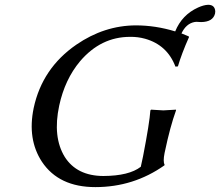

<svg xmlns="http://www.w3.org/2000/svg" viewBox="-20 -763 909 793"><path d="M839.8 -743.2Q867.2 -743.2 869.1 -716.3Q869.1 -710.9 868.2 -707Q859.4 -672.4 811 -671.9Q807.1 -671.9 799.3 -672.4Q793 -672.9 791 -672.9Q784.7 -672.4 782.7 -671.9Q748.5 -665 729.5 -625L759.3 -612.8L760.7 -609.9Q730 -541 714.8 -488.8L704.6 -487.8Q670.9 -577.1 579.1 -603Q549.3 -611.3 517.1 -610.8Q396.5 -610.8 310.5 -509.8Q248 -435.1 224.6 -327.1Q196.8 -197.3 247.6 -114.7Q297.4 -36.6 406.7 -36.1Q513.2 -36.6 561.5 -74.2L570.8 -117.2Q597.7 -255.9 601.1 -307.1L604 -310.1Q606 -310.1 654.3 -307.1L707 -310.1V-307.1Q682.6 -239.7 661.1 -137.2L659.7 -130.9Q652.8 -95.7 659.7 -83L659.2 -80.1Q531.7 9.8 374 9.8Q223.1 9.8 153.3 -94.7Q92.3 -187.5 119.1 -316.9Q154.3 -481.4 295.4 -578.6Q410.6 -657.7 541 -658.2Q622.1 -658.2 703.6 -633.3Q731.4 -701.7 797.9 -731.9Q821.8 -742.7 839.8 -743.2Z"/></svg>

Font: Linux Biolinum Slanted O
Style: Slanted
Weight: 400
Designer: Philipp H. Poll
Foundry: Philipp H. Poll
Version: Version 1.0.4